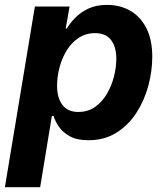

<svg xmlns="http://www.w3.org/2000/svg" viewBox="-37 -573 687 797"><path d="M-16.7 204.1 107.8 -545.9H251.8L235.6 -454H240Q253.5 -476.7 275.7 -499.6Q297.9 -522.4 330.5 -537.6Q363.1 -552.7 407.3 -552.7Q461.3 -552.7 503.6 -528.5Q546 -504.2 570.6 -456.2Q595.1 -408.1 595.1 -336.8Q595.1 -278.4 578.9 -217.5Q562.6 -156.7 529.7 -105.4Q496.8 -54.2 446.9 -22.5Q396.9 9.1 329.7 9.1Q283 9.1 253.5 -7Q224 -23.1 207.9 -46.4Q191.9 -69.7 185.3 -91.7H178.3L129.7 204.1ZM287.9 -108.3Q328.8 -108.3 358.5 -129.7Q388.2 -151.1 407.7 -185Q427.1 -218.9 436.5 -257Q445.9 -295.1 445.9 -328.6Q445.9 -377.4 424.4 -406.4Q402.9 -435.4 357.8 -435.4Q318.8 -435.4 289.2 -415.6Q259.6 -395.8 239.8 -363.5Q220 -331.1 209.9 -292.6Q199.9 -254.2 199.9 -216.9Q199.9 -166.7 222.1 -137.5Q244.4 -108.3 287.9 -108.3Z"/></svg>

Font: Inter
Style: Italic
Weight: 400
Italic angle: -9.3988°
Designer: Rasmus Andersson
Foundry: rsms
Version: Version 4.001;git-66647c0bb